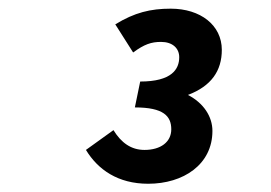

<svg xmlns="http://www.w3.org/2000/svg" viewBox="-20 -798 640 454"><path d="M330.4 -363.5C413.6 -363.5 482.3 -409 482.3 -488.4C482.3 -522.4 461.4 -554.4 424.4 -573.5C479.5 -594.4 504.5 -630.4 504.5 -680.1C504.5 -738.4 454.2 -777.5 383.7 -777.5C336.1 -777.5 298.1 -768.4 252.6 -740.4L294.8 -673.9C321.3 -693.3 337.5 -698.9 360.9 -698.9C387.6 -698.9 403.8 -684.2 403.8 -662.7C403.8 -634.4 386.1 -605.2 311.5 -605.2L298.9 -544C366.7 -544 385 -523.5 385 -492.2C385 -462.3 360 -443.5 321.7 -443.5C289.9 -443.5 266.5 -460.6 248.3 -490.3L183.2 -443.5C211.5 -396.9 258.9 -363.5 330.4 -363.5Z"/></svg>

Font: Source Code Variable
Style: Italic
Weight: 400
Italic angle: -11°
Monospace: yes
Designer: Paul D. Hunt, Teo Tuominen
Foundry: Adobe Systems Incorporated
Version: Version 1.005;PS 1.0;hotconv 16.6.54;makeotf.lib2.5.65590